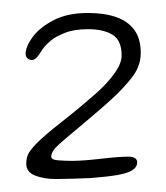

<svg xmlns="http://www.w3.org/2000/svg" viewBox="-20 -607 256 296"><path d="M65.5 -331Q48.5 -331 34.5 -336.2Q20.5 -341.5 20.5 -354.5Q20.5 -362.5 23.2 -368.8Q26 -375 35 -384.5Q47.5 -397.5 75 -419Q102.5 -440.5 128.5 -463.5Q145 -478 156.2 -493.5Q167.5 -509 167.5 -521.5Q167.5 -544.5 153.8 -553.2Q140 -562 115.5 -562Q94 -562 79.8 -556.2Q65.5 -550.5 58.5 -544.5Q48 -536 41.8 -525.2Q35.5 -514.5 29 -514.5Q25.5 -514.5 22.5 -517Q19.5 -519.5 19.5 -524Q19.5 -535 30.2 -549.8Q41 -564.5 62.5 -575.8Q84 -587 115.5 -587Q140.5 -587 158.8 -580.8Q177 -574.5 187 -561Q197 -547.5 197 -525.5Q197 -506 184.8 -489.5Q172.5 -473 152 -454Q137.5 -441 122.2 -428Q107 -415 93.8 -404Q80.5 -393 71.5 -385Q59 -374 59 -365.5Q59 -360.5 70.2 -359.8Q81.5 -359 91 -359Q107.5 -359 135.2 -362.2Q163 -365.5 178.5 -365.5Q184.5 -365.5 188 -363.2Q191.5 -361 191.5 -357Q191.5 -349.5 184.2 -344.8Q177 -340 161.2 -337.2Q145.5 -334.5 119.5 -332.5Q109.5 -332 92.8 -331.5Q76 -331 65.5 -331Z"/></svg>

Font: Gluten Thin Thin
Style: Regular
Weight: 250
Version: Version 1.300